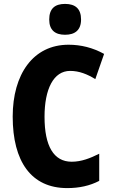

<svg xmlns="http://www.w3.org/2000/svg" viewBox="-20 -953 580 983"><path d="M313 -933C261 -933 232 -909 232 -853C232 -799 262 -775 313 -775C364 -775 395 -799 395 -853C395 -908 366 -933 313 -933ZM339 -590C386 -590 427 -573 468 -548L513 -677C455 -709 394 -724 331 -724C149 -724 45 -572 45 -356C45 -126 140 10 324 10C386 10 440 -2 488 -27V-166C442 -143 397 -125 347 -125C255 -125 208 -205 208 -355C208 -497 254 -590 339 -590Z"/></svg>

Font: Noto Sans Lao Looped Condensed ExtraBold
Style: Regular
Weight: 800
Width: 3
Designer: Mark Frömberg, Ben Mitchell
Foundry: The Fontpad Ltd
Version: Version 1.002